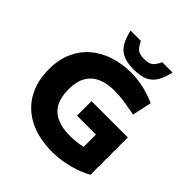

<svg xmlns="http://www.w3.org/2000/svg" viewBox="-238 -1059 1232 1232"><g transform="rotate(45 377.5 -443.5)"><path d="M434.3 9.5Q310.7 9.5 223.2 -34.5Q135.7 -78.5 89.1 -159.5Q42.6 -240.5 42.6 -350.5Q42.6 -439 72.6 -506Q102.6 -573 155.9 -618.3Q209.1 -663.5 280.4 -686.5Q351.6 -709.5 433.1 -709.5Q481.6 -709.5 530.6 -700Q579.6 -690.5 627 -672L659 -659L630.6 -527.1L590.7 -534.6Q548.7 -543.1 510.6 -547.6Q472.6 -552.1 439.1 -552.1Q373.4 -552.1 325 -531.5Q276.6 -510.9 249.7 -466.3Q222.9 -421.7 222.9 -349Q222.9 -277.9 248 -232.5Q273.1 -187.1 321.8 -165.5Q370.5 -143.9 440.3 -143.9Q467.3 -143.9 495.6 -146.9Q523.9 -149.9 553 -156.4V-268.2H381.2V-399.9H710.5V-61.4Q676.5 -41.4 631 -25.4Q585.6 -9.5 535.4 0Q485.2 9.5 434.3 9.5ZM428.7 -734.5Q368.2 -734.5 330.8 -751.7Q293.3 -769 272 -805.2Q250.8 -841.4 238.3 -897.4H331.6Q344.6 -870.4 357.3 -855.4Q370.1 -840.3 387.1 -834.8Q404.1 -829.3 428.7 -829.3Q453.8 -829.3 470.5 -834.8Q487.3 -840.3 500.3 -855.4Q513.3 -870.4 525.8 -897.4H619.1Q606.6 -841.4 585.4 -805.2Q564.1 -769 527.1 -751.7Q490.2 -734.5 428.7 -734.5Z"/></g></svg>

Font: REM Medium
Style: Regular
Weight: 500
Designer: Octavio Pardo
Foundry: Ashler Design
Version: Version 1.005;gftools[0.9.28]